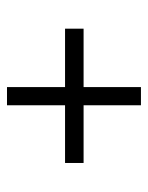

<svg xmlns="http://www.w3.org/2000/svg" viewBox="43 -583 423 549"><g transform="rotate(-90 254.5 -308.5)"><path d="M228 -117V-281H63V-334H228V-500H280V-334H447V-281H280V-117Z"/></g></svg>

Font: Manuale
Style: Regular
Weight: 400
Designer: Eduardo Tunni / Pablo Cosgaya
Foundry: Eduardo Tunni / Pablo Cosgaya
Version: Version 1.002